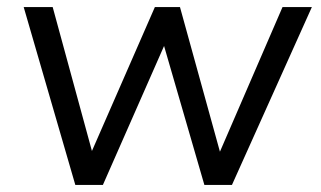

<svg xmlns="http://www.w3.org/2000/svg" viewBox="-20 -523 909 543"><path d="M862 -503 636 0H558L444 -393L271 0H193L47 -503H129L240 -96L418 -503H489L602 -94L779 -503Z"/></svg>

Font: Muli
Style: Italic
Weight: 400
Italic angle: -4.541°
Designer: Vernon Adams
Foundry: Vernon Adams
Version: Version 2.001